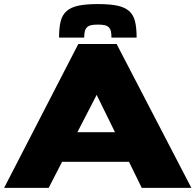

<svg xmlns="http://www.w3.org/2000/svg" viewBox="-20 -914 951 934"><path d="M0 0 360.9 -700H547.3L910.9 0H669.6L607.5 -126.9H282L216.8 0ZM356.5 -271H539.3L450.2 -452.5ZM267.3 -731Q267.3 -778.1 274.9 -809.5Q282.6 -840.9 303.5 -859.7Q324.4 -878.5 361.2 -886.4Q398 -894.2 456.2 -894.2Q514.4 -894.2 551.2 -886.4Q587.9 -878.5 608.7 -859.7Q629.5 -840.9 637 -809.5Q644.6 -778.1 644.6 -731H522.2Q522.2 -750.5 519.2 -762.6Q516.1 -774.8 508.6 -781.9Q501 -789 488.4 -791.7Q475.7 -794.3 456.2 -794.3Q437.1 -794.3 424.3 -791.7Q411.5 -789 403.9 -781.9Q396.2 -774.8 392.9 -762.6Q389.6 -750.5 389.6 -731Z"/></svg>

Font: Science Gothic
Style: Regular
Weight: 400
Designer: Thomas Phinney, Vassil Kateliev, Brandon Buerkle
Foundry: Font Detective LLC
Version: Version 1.018